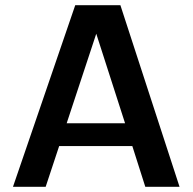

<svg xmlns="http://www.w3.org/2000/svg" viewBox="-20 -720 742 740"><path d="M540 0 490 -157H208L156 0H30L270 -700H444L672 0ZM351 -590 237 -245H462Z"/></svg>

Font: Fivo Sans Med
Style: Regular
Weight: 450
Designer: Alexander Slobzheninov
Foundry: Alexander Slobzheninov
Version: 1.0